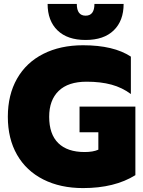

<svg xmlns="http://www.w3.org/2000/svg" viewBox="-20 -945 731 980"><path d="M223 -925H372Q372 -865 417 -865Q462 -865 462 -925H611Q611 -839 560.5 -790Q510 -741 417 -741Q324 -741 273.5 -790Q223 -839 223 -925ZM20 -349Q20 -461 67 -543.5Q114 -626 201 -670Q288 -714 404 -714Q560 -714 648 -656V-465Q604 -498 549 -513Q494 -528 422 -528Q328 -528 279.5 -481Q231 -434 231 -349Q231 -260 277.5 -214.5Q324 -169 412 -169Q455 -169 482 -181V-270H386V-401H671V-51Q565 15 404 15Q288 15 201 -29Q114 -73 67 -155Q20 -237 20 -349Z"/></svg>

Font: Prompt ExtraBold
Style: Regular
Weight: 800
Designer: Katatrad Team
Foundry: CadsonDemak
Version: Version 1.000